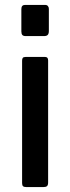

<svg xmlns="http://www.w3.org/2000/svg" viewBox="-20 -762 287 782"><path d="M179 -636Q179 -625 174.5 -620Q170 -615 159 -615H85Q75 -615 71 -619.5Q67 -624 67 -634V-725Q67 -742 82 -742H165Q171 -742 175 -737.5Q179 -733 179 -726ZM176 -19Q176 -8 171.5 -4Q167 0 156 0H88Q78 0 74 -3.5Q70 -7 70 -16V-515Q70 -523 73 -526.5Q76 -530 84 -530H164Q176 -530 176 -516Z"/></svg>

Font: Libre Franklin Medium
Style: Regular
Weight: 500
Designer: Pablo Impallari, Rodrigo Fuenzalida
Foundry: Impallari Type
Version: Version 1.002; ttfautohint (v1.5)